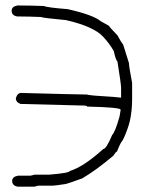

<svg xmlns="http://www.w3.org/2000/svg" viewBox="-20 -706 540 716"><path d="M44.9 -685.5H54.7Q90.3 -685.5 144.5 -683.6Q153.3 -678.2 232.4 -671.9Q327.6 -650.4 355.5 -627L386.7 -609.4Q386.7 -606.4 418 -574.2Q430.7 -550.3 439.5 -539.1L460.9 -470.7Q460.9 -458.5 472.7 -396.5V-337.9Q472.7 -271.5 455.1 -224.6Q440.4 -184.1 433.6 -177.7Q426.3 -167 416 -140.6Q412.1 -140.6 402.3 -125Q338.4 -71.3 287.1 -41Q228 -19.5 222.7 -19.5Q184.6 -13.7 177.7 -13.7H123Q121.1 -13.7 107.4 -9.8H46.9Q25.4 -13.2 25.4 -31.2Q25.4 -46.9 46.9 -50.8H93.8Q107.4 -54.7 109.4 -54.7H164.1Q240.2 -61 240.2 -68.4Q290.5 -83 365.2 -150.4Q376.5 -150.4 398.4 -203.1Q409.2 -212.4 425.8 -271.5L429.7 -294.9V-296.9Q429.7 -305.7 304.7 -308.6Q304.7 -312 294.9 -312.5H287.1Q275.9 -312.5 56.6 -318.4Q39.1 -324.7 39.1 -339.8Q44.9 -359.4 58.6 -359.4Q273.9 -353.5 304.7 -353.5Q308.1 -350.1 412.1 -343.8L431.6 -341.8V-378.9Q431.6 -391.6 418 -476.6Q411.6 -481.9 404.3 -515.6Q387.7 -544.4 365.2 -568.4Q330.6 -606.9 226.6 -630.9Q138.2 -639.2 132.8 -642.6Q85 -644.5 56.6 -644.5H44.9Q23.4 -647.9 23.4 -666Q23.4 -681.6 44.9 -685.5Z"/></svg>

Font: CEF Fonts CJK Mono
Style: Regular
Weight: 400
Designer: PartyBoss (派对大魔王)
Version: Release 2.25